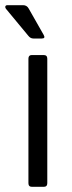

<svg xmlns="http://www.w3.org/2000/svg" viewBox="-36 -723 277 743"><path d="M126 -574H93Q82 -574 74 -584L-13 -689Q-17 -695 -15 -699Q-13 -703 -7 -703H53Q68 -703 75 -690L133 -588Q141 -574 126 -574ZM74 -14V-496Q74 -510 87 -510H133Q147 -510 147 -496V-14Q147 0 133 0H88Q74 0 74 -14Z"/></svg>

Font: Rajdhani Medium
Style: Regular
Weight: 500
Designer: Satya Rajpurohit, Jyotish Sonowal
Foundry: Indian Type Foundry
Version: Version 1.201 February 1, 2022